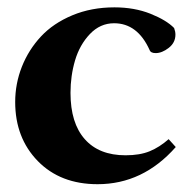

<svg xmlns="http://www.w3.org/2000/svg" viewBox="-20 -480 504 512"><path d="M240.2 11.2Q141.1 11.2 80.8 -50.5Q20.5 -112.3 20.5 -208Q20.5 -256.8 38.3 -302Q56.2 -347.2 89.1 -382.6Q122.1 -418 172.9 -439.2Q223.6 -460.4 285.2 -460.4Q338.4 -460.4 381.1 -443.4Q423.8 -426.3 444.3 -405.3Q447.8 -396 447.8 -387.7Q447.8 -366.2 429.9 -352.3Q412.1 -338.4 395 -338.4Q381.8 -338.4 378.9 -346.7Q346.7 -418 284.2 -418Q247.1 -418 219.7 -389.2Q192.4 -360.4 180.2 -319.1Q168 -277.8 168 -232.4Q168 -151.9 206.1 -108.9Q244.1 -65.9 314.9 -65.9Q353 -65.9 379.2 -76.7Q405.3 -87.4 429.7 -108.9L448.7 -87.9Q361.3 11.2 240.2 11.2Z"/></svg>

Font: Elstob 8pt
Style: Bold
Weight: 700
Designer: Peter S. Baker
Version: Version 1.015